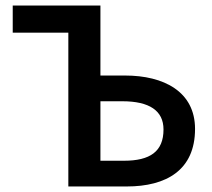

<svg xmlns="http://www.w3.org/2000/svg" viewBox="-20 -674 765 694"><path d="M227 -556V0H438C581 0 685 -59 685 -208C685 -343 572 -401 432 -401H343V-654H26V-556ZM422 -308C520 -308 571 -274 571 -206C571 -126 522 -93 428 -93H343V-308Z"/></svg>

Font: DAIFUKU Sans Semibold
Style: Regular
Weight: 600
Designer: Original font ‘Source Sans 3’ : Paul D. Hunt
Foundry: Daifuku
Version: Version 1.000